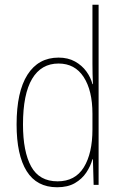

<svg xmlns="http://www.w3.org/2000/svg" viewBox="-20 -780 512 810"><path d="M221 10Q135 10 92.5 -58Q50 -126 50 -255Q50 -393 96 -465Q142 -537 227 -537Q267 -537 296.5 -520.5Q326 -504 344.5 -478.5Q363 -453 370 -425H372Q371 -448 370.5 -469Q370 -490 370 -511V-760H396V0H375L372 -108H370Q362 -79 344 -52Q326 -25 296 -7.5Q266 10 221 10ZM223 -15Q297 -15 333.5 -74Q370 -133 370 -234V-300Q370 -398 333 -455Q296 -512 227 -512Q154 -512 115.5 -447.5Q77 -383 77 -255Q77 -140 111.5 -77.5Q146 -15 223 -15Z"/></svg>

Font: Noto Sans Lao Looped Condensed Thin
Style: Regular
Weight: 100
Width: 3
Designer: Mark Frömberg, Ben Mitchell
Foundry: The Fontpad Ltd
Version: Version 1.002; ttfautohint (v1.8.4.7-5d5b)